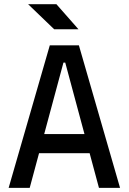

<svg xmlns="http://www.w3.org/2000/svg" viewBox="-20 -914 626 934"><path d="M22 0 222.2 -693.4H363.8L564 0H461.4L297.4 -609.4H288.6L124.5 0ZM114.7 -168.9V-261.7H466.3V-168.9ZM243.7 -771.5 116.7 -893.6H254.4L361.8 -771.5Z"/></svg>

Font: Cascadia Code PL
Style: Regular
Weight: 400
Monospace: yes
Designer: Aaron Bell
Foundry: Saja Typeworks
Version: Version 2102.003